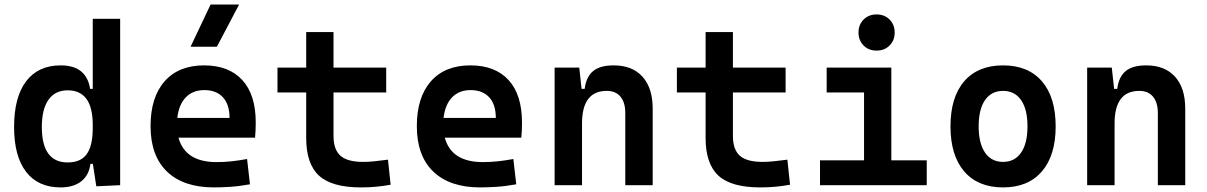

<svg xmlns="http://www.w3.org/2000/svg" viewBox="-20 -815 5313 845"><path d="M246.6 9.8Q147.9 9.8 95 -58.6Q42 -127 42 -256.3Q42 -387.7 95.2 -457.5Q148.4 -527.3 247.1 -527.3Q360.8 -527.3 376.5 -423.8H388.2V-732.4H508.8V0L403.8 4.9L388.7 -93.8H377.9Q371.6 -43.5 337.4 -16.8Q303.2 9.8 246.6 9.8ZM388.2 -251.5V-265.6Q388.2 -417.5 277.8 -417.5Q222.7 -417.5 193.4 -376Q164.1 -334.5 164.1 -256.3Q164.1 -100.1 277.8 -100.1Q335.9 -100.1 362.1 -137.2Q388.2 -174.3 388.2 -251.5Z M921.4 9.8Q787.6 9.8 715.1 -59.8Q642.6 -129.4 642.6 -259.8Q642.6 -386.7 704.3 -457Q766.1 -527.3 878.4 -527.3Q986.8 -527.3 1046.1 -462.9Q1105.5 -398.4 1105.5 -275.9Q1105.5 -240.7 1102.5 -209H765.6Q794.9 -101.6 933.1 -101.6Q967.3 -101.6 1000.2 -105.2Q1033.2 -108.9 1067.4 -115.2L1080.1 -3.9Q1031.7 4.9 991.9 7.3Q952.1 9.8 921.4 9.8ZM760.3 -295.9H990.2Q990.2 -355.5 960.9 -387Q931.6 -418.5 879.4 -418.5Q828.6 -418.5 797.9 -386.7Q767.1 -355 760.3 -295.9ZM818.8 -609.4 906.7 -794.9H1032.2L934.6 -609.4Z M1568.4 9.8Q1440.4 9.8 1384 -42Q1327.6 -93.8 1327.6 -207.5V-408.2H1201.2V-517.6H1327.6V-673.8H1447.8V-517.6H1679.7V-408.2H1447.8V-217.3Q1447.8 -156.7 1478.3 -129.6Q1508.8 -102.5 1578.1 -102.5Q1601.1 -102.5 1627.4 -105.2Q1653.8 -107.9 1687.5 -112.3L1699.2 -2Q1666.5 3.9 1635.3 6.8Q1604 9.8 1568.4 9.8Z M2093.3 9.8Q1959.5 9.8 1887 -59.8Q1814.5 -129.4 1814.5 -259.8Q1814.5 -386.7 1876.2 -457Q1938 -527.3 2050.3 -527.3Q2158.7 -527.3 2218 -462.9Q2277.3 -398.4 2277.3 -275.9Q2277.3 -240.7 2274.4 -209H1937.5Q1966.8 -101.6 2105 -101.6Q2139.2 -101.6 2172.1 -105.2Q2205.1 -108.9 2239.3 -115.2L2252 -3.9Q2203.6 4.9 2163.8 7.3Q2124 9.8 2093.3 9.8ZM1932.1 -295.9H2162.1Q2162.1 -355.5 2132.8 -387Q2103.5 -418.5 2051.3 -418.5Q2000.5 -418.5 1969.7 -386.7Q1939 -355 1932.1 -295.9Z M2731.9 0V-317.4Q2731.9 -364.3 2710.7 -389.6Q2689.5 -415 2650.4 -415Q2541.5 -415 2541.5 -271.5V0H2420.9V-517.6H2529.3L2539.6 -423.8H2553.2Q2559.6 -476.1 2589.8 -501.7Q2620.1 -527.3 2680.7 -527.3Q2762.7 -527.3 2807.6 -477.5Q2852.5 -427.7 2852.5 -336.9V0Z M3326.2 9.8Q3198.2 9.8 3141.8 -42Q3085.4 -93.8 3085.4 -207.5V-408.2H2959V-517.6H3085.4V-673.8H3205.6V-517.6H3437.5V-408.2H3205.6V-217.3Q3205.6 -156.7 3236.1 -129.6Q3266.6 -102.5 3335.9 -102.5Q3358.9 -102.5 3385.3 -105.2Q3411.6 -107.9 3445.3 -112.3L3457 -2Q3424.3 3.9 3393.1 6.8Q3361.8 9.8 3326.2 9.8Z M3588.9 0V-109.4H3782.7V-408.2H3618.2V-517.6H3902.8V-109.4H4058.6V0ZM3837.9 -592.3Q3803.2 -592.3 3780.8 -614.7Q3758.3 -637.2 3758.3 -671.9Q3758.3 -706.5 3780.8 -729Q3803.2 -751.5 3837.9 -751.5Q3872.6 -751.5 3895 -729Q3917.5 -706.5 3917.5 -671.9Q3917.5 -637.2 3895 -614.7Q3872.6 -592.3 3837.9 -592.3Z M4394.5 9.8Q4284.2 9.8 4223.6 -60.5Q4163.1 -130.9 4163.1 -258.8Q4163.1 -387.2 4223.6 -457.3Q4284.2 -527.3 4394.5 -527.3Q4504.9 -527.3 4565.4 -457.3Q4626 -387.2 4626 -258.8Q4626 -130.9 4565.4 -60.5Q4504.9 9.8 4394.5 9.8ZM4394.5 -102.5Q4445.8 -102.5 4473.9 -143.3Q4502 -184.1 4502 -258.8Q4502 -334 4473.9 -374.5Q4445.8 -415 4394.5 -415Q4343.3 -415 4315.2 -374.5Q4287.1 -334 4287.1 -258.8Q4287.1 -184.1 4315.2 -143.3Q4343.3 -102.5 4394.5 -102.5Z M5075.7 0V-317.4Q5075.7 -364.3 5054.4 -389.6Q5033.2 -415 4994.1 -415Q4885.3 -415 4885.3 -271.5V0H4764.6V-517.6H4873L4883.3 -423.8H4897Q4903.3 -476.1 4933.6 -501.7Q4963.9 -527.3 5024.4 -527.3Q5106.4 -527.3 5151.4 -477.5Q5196.3 -427.7 5196.3 -336.9V0Z"/></svg>

Font: Cascadia Mono NF SemiBold
Style: Regular
Weight: 600
Monospace: yes
Designer: Aaron Bell
Foundry: Saja Typeworks
Version: Version 2404.023; ttfautohint (v1.8.4)